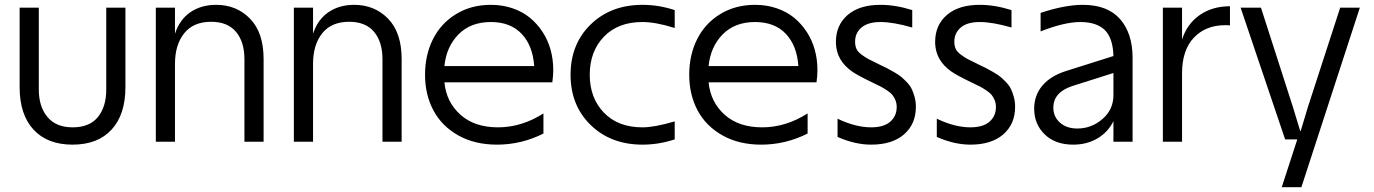

<svg xmlns="http://www.w3.org/2000/svg" viewBox="-20 -592 5740 802"><path d="M62 -228V-560.1H142.1V-217.8Q142.1 -146.5 178.2 -103.3Q214.4 -60.1 283.2 -60.1Q354 -60.1 388.9 -103Q423.8 -146 423.8 -217.8V-560.1H503.9V-228Q503.9 -113.3 446 -50.5Q388.2 12.2 283.2 12.2Q178.2 12.2 120.1 -50.5Q62 -113.3 62 -228Z M630.9 -560.1H710.9V-451.2Q730.5 -510.7 775.6 -541.3Q820.8 -571.8 882.8 -571.8Q968.3 -571.8 1024.7 -513.7Q1081.1 -455.6 1081.1 -345.2V0H1001V-345.2Q1001 -417 965.8 -459Q930.7 -501 861.8 -501Q787.6 -501 749.3 -452.9Q710.9 -404.8 710.9 -325.2V0H630.9Z M1207.5 -560.1H1287.6V-451.2Q1307.1 -510.7 1352.3 -541.3Q1397.5 -571.8 1459.5 -571.8Q1544.9 -571.8 1601.3 -513.7Q1657.7 -455.6 1657.7 -345.2V0H1577.6V-345.2Q1577.6 -417 1542.5 -459Q1507.3 -501 1438.5 -501Q1364.3 -501 1325.9 -452.9Q1287.6 -404.8 1287.6 -325.2V0H1207.5Z M2056.2 12.2Q1962.9 12.2 1894 -26.6Q1825.2 -65.4 1790.3 -131.1Q1755.4 -196.8 1755.4 -279.8Q1755.4 -362.3 1788.6 -428.5Q1821.8 -494.6 1885 -533.2Q1948.2 -571.8 2030.3 -571.8Q2079.1 -571.8 2121.1 -557.4Q2163.1 -543 2193.8 -517.6Q2224.6 -492.2 2246.8 -458Q2269 -423.8 2280 -383.5Q2291 -343.3 2291 -299.8Q2291 -276.4 2287.1 -248H1836.4Q1844.2 -166 1903.1 -113Q1961.9 -60.1 2060.1 -60.1Q2158.7 -60.1 2250 -118.2V-34.2Q2157.7 12.2 2056.2 12.2ZM1836.4 -315.9H2211.4Q2205.6 -401.4 2158.9 -450.7Q2112.3 -500 2030.3 -500Q1945.8 -500 1895 -448.2Q1844.2 -396.5 1836.4 -315.9Z M2798.3 -475.1Q2719.2 -500 2663.1 -500Q2561.5 -500 2502.4 -438.5Q2443.4 -377 2443.4 -279.8Q2443.4 -183.1 2502.4 -121.6Q2561.5 -60.1 2663.1 -60.1Q2714.8 -60.1 2798.3 -85V-9.8Q2731.9 12.2 2664.1 12.2Q2531.7 12.2 2447.5 -69.6Q2363.3 -151.4 2363.3 -279.8Q2363.3 -408.2 2447.5 -490Q2531.7 -571.8 2664.1 -571.8Q2731.9 -571.8 2798.3 -549.8Z M3159.7 12.2Q3066.4 12.2 2997.6 -26.6Q2928.7 -65.4 2893.8 -131.1Q2858.9 -196.8 2858.9 -279.8Q2858.9 -362.3 2892.1 -428.5Q2925.3 -494.6 2988.5 -533.2Q3051.8 -571.8 3133.8 -571.8Q3182.6 -571.8 3224.6 -557.4Q3266.6 -543 3297.4 -517.6Q3328.1 -492.2 3350.3 -458Q3372.6 -423.8 3383.5 -383.5Q3394.5 -343.3 3394.5 -299.8Q3394.5 -276.4 3390.6 -248H2939.9Q2947.8 -166 3006.6 -113Q3065.4 -60.1 3163.6 -60.1Q3262.2 -60.1 3353.5 -118.2V-34.2Q3261.2 12.2 3159.7 12.2ZM2939.9 -315.9H3314.9Q3309.1 -401.4 3262.5 -450.7Q3215.8 -500 3133.8 -500Q3049.3 -500 2998.5 -448.2Q2947.8 -396.5 2939.9 -315.9Z M3618.7 12.2Q3551.8 12.2 3478.5 -20V-96.2Q3553.7 -60.1 3618.7 -60.1Q3671.9 -60.1 3698.7 -83.7Q3725.6 -107.4 3725.6 -145Q3725.6 -160.6 3720.2 -173.6Q3714.8 -186.5 3707.5 -195.6Q3700.2 -204.6 3685.1 -214.6Q3669.9 -224.6 3658.2 -230.7Q3646.5 -236.8 3624.5 -247.1Q3562 -277.3 3539.6 -293Q3474.1 -338.9 3471.7 -411.1Q3471.7 -414.1 3471.7 -417Q3471.7 -487.3 3520.8 -529.5Q3569.8 -571.8 3657.7 -571.8Q3721.2 -571.8 3790.5 -549.8V-477.1Q3711.4 -500 3657.7 -500Q3605.5 -500 3578.6 -477.1Q3551.8 -454.1 3551.8 -418Q3551.8 -400.9 3557.4 -388.2Q3563 -375.5 3579.3 -363.5Q3595.7 -351.6 3606.2 -345.9Q3616.7 -340.3 3645 -326.7Q3649.4 -324.2 3651.9 -323.2Q3673.3 -313 3683.6 -307.9Q3693.8 -302.7 3713.4 -291.5Q3732.9 -280.3 3743.2 -272Q3753.4 -263.7 3767.3 -249.3Q3781.2 -234.9 3788.1 -220.7Q3794.9 -206.5 3800.3 -187.3Q3805.7 -168 3805.7 -146Q3805.7 -73.7 3756.3 -30.8Q3707 12.2 3618.7 12.2Z M4033.2 12.2Q3966.3 12.2 3893.1 -20V-96.2Q3968.3 -60.1 4033.2 -60.1Q4086.4 -60.1 4113.3 -83.7Q4140.1 -107.4 4140.1 -145Q4140.1 -160.6 4134.8 -173.6Q4129.4 -186.5 4122.1 -195.6Q4114.7 -204.6 4099.6 -214.6Q4084.5 -224.6 4072.8 -230.7Q4061 -236.8 4039.1 -247.1Q3976.6 -277.3 3954.1 -293Q3888.7 -338.9 3886.2 -411.1Q3886.2 -414.1 3886.2 -417Q3886.2 -487.3 3935.3 -529.5Q3984.4 -571.8 4072.3 -571.8Q4135.7 -571.8 4205.1 -549.8V-477.1Q4126 -500 4072.3 -500Q4020 -500 3993.2 -477.1Q3966.3 -454.1 3966.3 -418Q3966.3 -400.9 3971.9 -388.2Q3977.5 -375.5 3993.9 -363.5Q4010.3 -351.6 4020.8 -345.9Q4031.2 -340.3 4059.6 -326.7Q4064 -324.2 4066.4 -323.2Q4087.9 -313 4098.1 -307.9Q4108.4 -302.7 4127.9 -291.5Q4147.5 -280.3 4157.7 -272Q4168 -263.7 4181.9 -249.3Q4195.8 -234.9 4202.6 -220.7Q4209.5 -206.5 4214.8 -187.3Q4220.2 -168 4220.2 -146Q4220.2 -73.7 4170.9 -30.8Q4121.6 12.2 4033.2 12.2Z M4299.8 -138.2Q4299.8 -193.8 4334.2 -234.6Q4368.7 -275.4 4434.6 -295.9L4630.9 -357.9Q4628.9 -433.1 4594.7 -466.6Q4560.5 -500 4492.7 -500Q4426.3 -500 4326.7 -460.9V-538.1Q4427.7 -571.8 4502.9 -571.8Q4606.4 -571.8 4658.7 -512.2Q4710.9 -452.6 4710.9 -350.1V0H4630.9V-85.9Q4608.4 -40 4564.2 -13.9Q4520 12.2 4462.9 12.2Q4388.2 12.2 4344 -30.5Q4299.8 -73.2 4299.8 -138.2ZM4379.9 -142.1Q4379.9 -104.5 4407.5 -79.8Q4435.1 -55.2 4480 -55.2Q4539.1 -55.2 4585 -94.7Q4630.9 -134.3 4630.9 -194.8V-287.1L4460 -232.9Q4379.9 -207 4379.9 -142.1Z M4837.4 -560.1H4917.5V-426.8Q4938.5 -492.7 4991.5 -529.3Q5044.4 -565.9 5117.7 -565.9V-485.8Q5110.8 -486.8 5097.7 -486.8Q5016.6 -486.8 4967 -434.8Q4917.5 -382.8 4917.5 -285.2V0H4837.4Z M5162.1 -560.1H5247.1L5380.9 -144L5411.1 -44.9H5413.1L5442.9 -144L5578.1 -560.1H5660.2L5416 189.9H5334L5398.9 -9.8H5348.1Z"/></svg>

Font: TASA Explorer
Style: Regular
Weight: 400
Designer: Weizhong Zhang
Foundry: Local Remote
Version: Version 1.000;Glyphs 3.1.2 (3151)